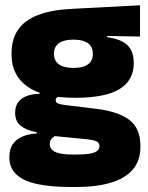

<svg xmlns="http://www.w3.org/2000/svg" viewBox="-20 -536 577 748"><path d="M272.5 -155Q147.5 -155 86.2 -199.2Q25 -243.5 25 -322V-328Q25 -383 50.2 -420Q75.5 -457 127.5 -477.2Q179.5 -497.5 259.5 -501.5L525.5 -515.5V-393.5L397.5 -396V-391Q433 -386.5 456 -374.5Q479 -362.5 490 -342Q501 -321.5 501 -291.5V-288.5Q501 -223.5 446 -189.2Q391 -155 272.5 -155ZM263.5 66H280Q313 66 332 62.2Q351 58.5 359.2 51.2Q367.5 44 367.5 34V33Q367.5 19 354.2 13.8Q341 8.5 318 6.5L171 -8L208.5 -10.5Q198 -8.5 190.2 -3.8Q182.5 1 178.2 8.2Q174 15.5 174 25.5V26.5Q174 38.5 182.8 47.5Q191.5 56.5 211.2 61.2Q231 66 263.5 66ZM255.5 192.5Q178.5 192.5 125 181Q71.5 169.5 44 144Q16.5 118.5 16.5 77V75Q16.5 46.5 29 27Q41.5 7.5 65.5 -3.2Q89.5 -14 123 -16V-21Q83.5 -28 61.2 -45.5Q39 -63 39 -96V-97Q39 -121 50.2 -137Q61.5 -153 82.8 -161.5Q104 -170 134 -170.5V-190L251.5 -160H220Q208 -160 202.5 -156.5Q197 -153 197 -146V-145.5Q197 -136 206.5 -132.5Q216 -129 236.5 -126.5L352 -112.5Q440 -102 483.5 -69.2Q527 -36.5 527 33V36.5Q527 89.5 497.8 124Q468.5 158.5 412.5 175.5Q356.5 192.5 276 192.5ZM266 -271.5Q292 -271.5 308.5 -277.8Q325 -284 333.2 -296Q341.5 -308 341.5 -325V-328Q341.5 -345 333.2 -357Q325 -369 308.5 -375.2Q292 -381.5 266 -381.5Q240.5 -381.5 223.8 -375.2Q207 -369 198.8 -357.2Q190.5 -345.5 190.5 -328V-325Q190.5 -308 198.8 -296Q207 -284 223.8 -277.8Q240.5 -271.5 266 -271.5Z"/></svg>

Font: Anek Telugu Medium ExtraBold
Style: Regular
Weight: 800
Version: Version 1.003